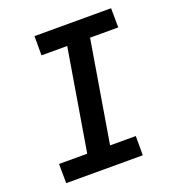

<svg xmlns="http://www.w3.org/2000/svg" viewBox="-133 -841 866 947"><g transform="rotate(-20 300.0 -367.5)"><path d="M455 0H53L52 -101H200L289 -634H154V-735H556L557 -634H409L320 -101H455Z"/></g></svg>

Font: Iosevka Extended
Style: Bold Italic
Weight: 700
Width: 7
Italic angle: -9°
Monospace: yes
Designer: Belleve Invis
Foundry: Belleve Invis
Version: Version 32.5.0; ttfautohint (v1.8.4)